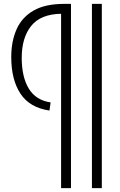

<svg xmlns="http://www.w3.org/2000/svg" viewBox="-20 -760 618 990"><path d="M454 210V-740H505V210ZM241 -232 235 -190Q133 -205 85.5 -277Q38 -349 38 -466Q38 -547 65.5 -609Q93 -671 153 -705.5Q213 -740 311 -740H346V210H295V-689Q189 -687 140.5 -626Q92 -565 92 -462Q92 -363 128.5 -303Q165 -243 241 -232Z"/></svg>

Font: Georama Light
Style: Regular
Weight: 300
Designer: Jean-Baptiste Levee
Foundry: Production Type
Version: Version 1.000